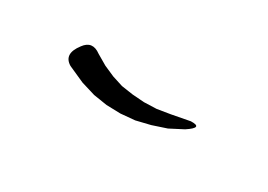

<svg xmlns="http://www.w3.org/2000/svg" viewBox="-16 -365 532 381"><g transform="rotate(30 250.0 -175.0)"><path d="M147.5 -211.9 170.9 -198.2 195.3 -187.5 219.7 -179.7 246.1 -175.8 273.4 -173.8 301.8 -174.8 332 -179.7 373 -187.5Q402.3 -188.5 371.1 -168L340.8 -152.3L308.6 -141.6L276.4 -133.8L244.1 -130.9L211.9 -131.8L180.7 -136.7L148.4 -146.5L111.3 -163.1Q86.9 -177.7 109.4 -207Q125 -228.5 147.5 -211.9Z"/></g></svg>

Font: B2 Hana
Style: Regular
Weight: 500
Version: 2020-08-05; (max)